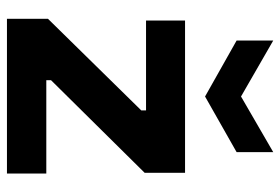

<svg xmlns="http://www.w3.org/2000/svg" viewBox="-150 -676 825 566"><g transform="rotate(90 263.0 -392.5)"><path d="M35 0V-121L305 -396V-410H40V-525H489V-406L216 -130V-116H491V0ZM99 -785 264 -690 428 -785V-677L264 -584L99 -677Z"/></g></svg>

Font: Bricolage Grotesque 12pt Bricolage Grotesque 10pt Regular
Style: Bold
Weight: 700
Designer: Mathieu Triay
Foundry: Atelier Triay
Version: Version 1.001; ttfautohint (v1.8.4.7-5d5b);gftools[0.9.33.de